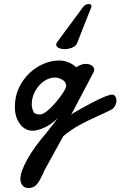

<svg xmlns="http://www.w3.org/2000/svg" viewBox="-20 -661 609 971"><path d="M124 290Q105 290 94 276.9Q83 263.7 83 245.1Q83 225.6 92.5 199.5Q102.1 173.3 118.7 143.6Q152.3 83.5 212.4 13.7L272.9 -63.5Q235.4 -28.8 201.7 -14.4Q168 0 145.5 0Q106.4 0 80.8 -34.2Q55.2 -68.4 55.2 -120.1Q55.2 -173.8 75.9 -217.3Q96.7 -260.7 129.4 -291.5Q161.6 -321.8 200.9 -338.4Q240.2 -355 277.8 -355Q299.3 -355 315.4 -349.6Q331.5 -344.2 342.8 -337.9Q349.1 -334 354.7 -329.8Q360.4 -325.7 365.2 -320.8Q373 -326.2 379.9 -329.1Q386.7 -332.5 395 -335.2Q403.3 -337.9 411.6 -337.9Q433.1 -337.9 444.8 -329.1Q456.5 -320.3 456.5 -308.1Q456.5 -301.8 453.1 -295.4L338.9 -79.1L348.1 -87.4Q405.8 -121.1 442.9 -140.4Q480 -159.7 502 -168.9Q519 -176.3 530.3 -179.4Q541.5 -182.6 545.4 -182.6Q556.6 -182.6 562.7 -174.1Q568.8 -165.5 568.8 -152.8Q568.8 -138.7 560.8 -124Q552.7 -109.4 536.1 -103Q507.3 -88.4 467 -70.6Q426.8 -52.7 383.1 -29.1Q339.4 -5.4 300.3 27.3L205.6 198.7Q183.1 252.4 165.5 272Q149.4 290 124 290ZM181.6 -82Q196.8 -82 219.7 -100.8Q242.7 -119.6 263.7 -145Q285.2 -170.4 299.8 -193.4Q314.5 -216.3 314.5 -226.1Q314.5 -247.6 294.2 -258.3Q273.9 -269 259.3 -269Q228.5 -269 201.4 -249.8Q174.3 -230.5 157.5 -199.5Q140.6 -168.5 140.6 -133.8Q140.6 -117.2 147.5 -99.6Q154.3 -82 181.6 -82ZM308.1 -412.6Q290.5 -412.6 277.3 -418.5Q264.2 -424.3 264.2 -435.1Q264.2 -440.4 267.1 -445.3L397.9 -622.6Q411.1 -640.6 427.7 -640.6Q442.4 -640.6 442.4 -629.4Q442.4 -625.5 440.9 -622.6L405.8 -534.2L371.1 -445.3Q364.7 -428.2 345.7 -420.4Q326.7 -412.6 308.1 -412.6Z"/></svg>

Font: Damion
Style: Regular
Weight: 400
Designer: Vernon Adams
Foundry: Vernon Adams
Version: Version 1.100; ttfautohint (v1.8.4.7-5d5b)